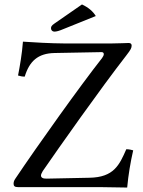

<svg xmlns="http://www.w3.org/2000/svg" viewBox="-20 -840 644 862"><path d="M551 2C556 -54 566 -113 578 -165C571 -167 560 -170 547 -170C516 -99 491 -44 382 -42L189 -38C172 -37.6 164 -43 164 -52C164 -57 167 -63 172 -72C245 -178 429 -439 547 -591C568.1 -618.2 571 -625 571 -636C571 -643 566 -647 558 -647C546 -647 515 -645 485 -645H264C217 -645 120 -650 83 -653C79 -599 69 -542 61 -501C71 -498 80 -496 91 -496C112 -565 150 -600.6 225 -602L436 -606C441.9 -606.1 446 -603 446 -597C446 -592 443 -586 438 -579C341 -456 151 -190 49 -38C43 -30 41 -22 41 -15C41 -5 46 0 60 0H424.3C451.3 0 551 2 551 2ZM348 -820 224 -734C211 -725 209 -720 209 -713C209 -705 215 -698 224 -698C233 -698 245 -701 266 -710L410 -768C397.3 -789.3 376.6 -806.7 348 -820Z"/></svg>

Font: Libertinus Serif
Style: Regular
Weight: 400
Designer: Philipp H. Poll
Foundry: Khaled Hosny
Version: Version 6.2